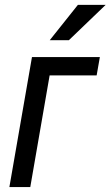

<svg xmlns="http://www.w3.org/2000/svg" viewBox="-20 -760 449 780"><path d="M372.6 -453.6H181.6L103 0H18.1L109.9 -528.3H385.7ZM296.4 -740.2H409.2L259.8 -596.7H182.1Z"/></svg>

Font: MAUL Condensed Italic
Style: Condenced Regular Italic
Weight: 400
Italic angle: -12°
Designer: MAUL
Version: Version 1.0; 2020; ttfautohint (v1.8.3)